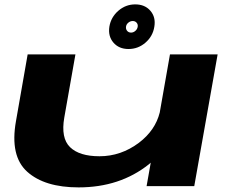

<svg xmlns="http://www.w3.org/2000/svg" viewBox="-20 -828 1050 854"><path d="M632 0 650.5 -104.5Q646.5 -101 642.5 -97.5Q513.5 5.5 329.5 5.5Q178.5 5.5 101 -64.2Q23.5 -134 51 -289L103 -586H315.5L266 -305.5Q250 -214 291.5 -173.5Q333 -133 422.5 -133Q518 -133 598 -193Q670.5 -248 690.5 -327.5L736 -586H948L844 0ZM551.5 -610Q509 -610 484.5 -638.5Q460 -667 466.5 -709.5Q473.5 -751.5 506.2 -780Q539 -808.5 581.5 -808.5Q624.5 -808.5 649 -780Q673.5 -751.5 666.5 -709.5Q660 -667 627.2 -638.5Q594.5 -610 551.5 -610ZM563 -683Q573.5 -683 582.2 -690.8Q591 -698.5 592.5 -709.5Q594 -720 587.5 -727.2Q581 -734.5 570.5 -734.5Q559.5 -734.5 550.8 -727.2Q542 -720 540.5 -709.5Q539 -698.5 545.5 -690.8Q552 -683 563 -683Z"/></svg>

Font: Anybody UltraExpanded Regular
Style: Bold Italic
Weight: 700
Width: 9
Italic angle: -10°
Designer: Tyler Finck
Foundry: Etcetera Type Company
Version: Version 1.010; ttfautohint (v1.8.3) -l 8 -r 50 -G 200 -x 14 